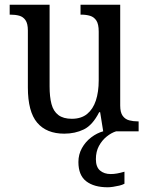

<svg xmlns="http://www.w3.org/2000/svg" viewBox="-20 -556 629 813"><path d="M252 10Q177 10 137.5 -36.5Q98 -83 98 -186V-427Q98 -456 88 -470.5Q78 -485 61.5 -489.5Q45 -494 24 -494H21V-536H190V-190Q190 -146 198 -115.5Q206 -85 227 -69Q248 -53 284 -53Q324 -53 349 -73.5Q374 -94 386 -130.5Q398 -167 398 -216V-422Q398 -454 388 -469Q378 -484 361.5 -489Q345 -494 324 -494H321V-536H489V-109Q489 -80 499.5 -65.5Q510 -51 527 -46.5Q544 -42 564 -42H567V0H417L404 -81H400Q372 -26 335 -8Q298 10 252 10ZM436 237Q378 237 345 211.5Q312 186 312 130Q312 98 327 71Q342 44 366.5 25.5Q391 7 417 0H472Q452 6 432 22Q412 38 399 62Q386 86 386 118Q386 151 403.5 166Q421 181 449 181Q462 181 476 178.5Q490 176 507 171V222Q498 227 485 230Q472 233 459 235Q446 237 436 237Z"/></svg>

Font: Noto Serif Thai SemiCondensed
Style: Regular
Weight: 400
Width: 4
Designer: Monotype Design Team
Foundry: Monotype Imaging Inc.
Version: Version 2.002